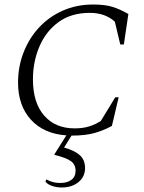

<svg xmlns="http://www.w3.org/2000/svg" viewBox="-20 -591 640 851"><path d="M298 10H297L264 63Q311 76 334 97Q357 118 357 154Q357 192 328 216Q299 240 253 240Q232 240 212 233.5Q192 227 182 215L184 205H187Q214 220 247 220Q278 220 296.5 206Q315 192 315 166Q315 138 294 123Q273 108 220 95L274 9Q174 2 117 -60.5Q60 -123 60 -225Q60 -295 84 -357.5Q108 -420 152 -468Q196 -516 257.5 -543.5Q319 -571 393 -571Q447 -571 480.5 -560Q514 -549 549 -529L529 -394H513L489 -495Q446 -534 378 -534Q296 -534 240 -493.5Q184 -453 155 -385.5Q126 -318 126 -239Q126 -136 175.5 -79Q225 -22 311 -22Q348 -22 376 -31Q404 -40 427 -55L491 -160H506L476 -33Q442 -14 401 -2Q360 10 298 10Z"/></svg>

Font: Spectral SC Light
Style: Italic
Weight: 300
Italic angle: -10°
Designer: Jean-Baptiste Levee
Foundry: Production Type
Version: Version 2.001